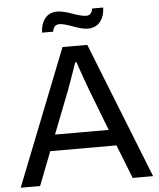

<svg xmlns="http://www.w3.org/2000/svg" viewBox="-58 -916 798 965"><g transform="rotate(-5 341.0 -433.0)"><path d="M182 -767Q183 -810 204.5 -838Q226 -866 268 -866Q294 -866 341.5 -849Q389 -832 410 -832Q438 -832 443 -866H499Q498 -823 476 -795Q454 -767 412 -767Q387 -767 340 -784.5Q293 -802 272 -802Q243 -802 238 -767ZM7 0 278 -686H403L675 0H572L505 -170H171L105 0ZM202 -251H473L390 -466Q376 -503 341 -604H335Q305 -517 286 -466Z"/></g></svg>

Font: Archivo
Style: Regular
Weight: 400
Designer: Hector Gatti
Foundry: Omnibus-Type
Version: Version 2.001